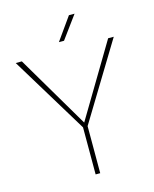

<svg xmlns="http://www.w3.org/2000/svg" viewBox="-130 -978 856 1064"><g transform="rotate(-15 298.5 -445.5)"><path d="M297.4 -293.9 546.4 -710.9H578.6L310.5 -270V0H284.2V-270L16.1 -710.9H51.3ZM369.6 -890.6H401.9L306.6 -760.7H277.3Z"/></g></svg>

Font: RobotoDraft Thin
Style: Regular
Weight: 250
Version: Version 2.001153; 2014